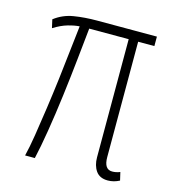

<svg xmlns="http://www.w3.org/2000/svg" viewBox="-87 -604 611 686"><g transform="rotate(15 218.5 -261.0)"><path d="M373 10Q343 10 329 -10Q315 -30 315 -60V-497H169Q164 -449 157 -382Q150 -315 141 -243.5Q132 -172 121.5 -107.5Q111 -43 101 0H65Q73 -32 80.5 -79Q88 -126 96 -182Q104 -238 111 -295Q118 -352 123.5 -404Q129 -456 134 -496Q116 -495 91.5 -488Q67 -481 40 -464L33 -495Q64 -519 103.5 -525.5Q143 -532 189 -532H410V-497H350V-70Q350 -25 380 -25Q395 -25 409 -31L416 -1Q395 10 373 10Z"/></g></svg>

Font: Georama SemiCondensed ExtraLight
Style: Regular
Weight: 200
Width: 4
Designer: Jean-Baptiste Levee
Foundry: Production Type
Version: Version 1.000